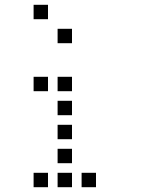

<svg xmlns="http://www.w3.org/2000/svg" viewBox="-20 -800 640 800"><path d="M121 -780Q120 -780 120 -780Q120 -780 120 -779V-721Q120 -720 120 -720Q120 -720 121 -720H179Q180 -720 180 -720Q180 -720 180 -721V-779Q180 -780 180 -780Q180 -780 179 -780ZM221 -680Q220 -680 220 -680Q220 -680 220 -679V-621Q220 -620 220 -620Q220 -620 221 -620H279Q280 -620 280 -620Q280 -620 280 -621V-679Q280 -680 280 -680Q280 -680 279 -680ZM121 -480Q120 -480 120 -480Q120 -480 120 -479V-421Q120 -420 120 -420Q120 -420 121 -420H179Q180 -420 180 -420Q180 -420 180 -421V-479Q180 -480 180 -480Q180 -480 179 -480ZM221 -480Q220 -480 220 -480Q220 -480 220 -479V-421Q220 -420 220 -420Q220 -420 221 -420H279Q280 -420 280 -420Q280 -420 280 -421V-479Q280 -480 280 -480Q280 -480 279 -480ZM221 -380Q220 -380 220 -380Q220 -380 220 -379V-321Q220 -320 220 -320Q220 -320 221 -320H279Q280 -320 280 -320Q280 -320 280 -321V-379Q280 -380 280 -380Q280 -380 279 -380ZM221 -280Q220 -280 220 -280Q220 -280 220 -279V-221Q220 -220 220 -220Q220 -220 221 -220H279Q280 -220 280 -220Q280 -220 280 -221V-279Q280 -280 280 -280Q280 -280 279 -280ZM221 -180Q220 -180 220 -180Q220 -180 220 -179V-121Q220 -120 220 -120Q220 -120 221 -120H279Q280 -120 280 -120Q280 -120 280 -121V-179Q280 -180 280 -180Q280 -180 279 -180ZM121 -80Q120 -80 120 -80Q120 -80 120 -79V-21Q120 -20 120 -20Q120 -20 121 -20H179Q180 -20 180 -20Q180 -20 180 -21V-79Q180 -80 180 -80Q180 -80 179 -80ZM221 -80Q220 -80 220 -80Q220 -80 220 -79V-21Q220 -20 220 -20Q220 -20 221 -20H279Q280 -20 280 -20Q280 -20 280 -21V-79Q280 -80 280 -80Q280 -80 279 -80ZM321 -80Q320 -80 320 -80Q320 -80 320 -79V-21Q320 -20 320 -20Q320 -20 321 -20H379Q380 -20 380 -20Q380 -20 380 -21V-79Q380 -80 380 -80Q380 -80 379 -80Z"/></svg>

Font: Doto Black Medium
Style: Regular
Weight: 500
Monospace: yes
Version: Version 1.000